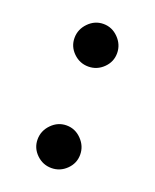

<svg xmlns="http://www.w3.org/2000/svg" viewBox="-97 -520 472 585"><g transform="rotate(20 139.0 -227.5)"><path d="M187.5 -111Q208 -90 208 -62Q208 -34 187.5 -14Q167 6 139 6Q111 6 90.5 -14Q70 -34 70 -62Q70 -90 90.5 -111Q111 -132 139 -132Q167 -132 187.5 -111ZM187.5 -440Q208 -419 208 -391Q208 -363 187.5 -343Q167 -323 139 -323Q111 -323 90.5 -343Q70 -363 70 -391Q70 -419 90.5 -440Q111 -461 139 -461Q167 -461 187.5 -440Z"/></g></svg>

Font: Justus
Style: Roman
Weight: 500
Version: Version 001.001